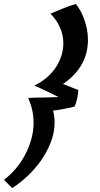

<svg xmlns="http://www.w3.org/2000/svg" viewBox="-68 -788 502 967"><path d="M375 -586.9Q375 -558.1 368.7 -528.8Q362.3 -499.5 347.4 -470.9Q332.5 -442.4 308.3 -415.5Q284.2 -388.7 249 -365.2Q271 -356.4 285.4 -350.8Q299.8 -345.2 309.1 -341.3Q319.8 -336.9 326.2 -335Q326.2 -324.2 324.2 -311Q322.3 -297.9 319.3 -285.9Q316.4 -273.9 313 -264.4Q309.6 -254.9 307.1 -251Q292.5 -247.1 275.4 -243.7Q260.7 -240.7 241.2 -237.1Q221.7 -233.4 199.2 -231Q203.1 -215.8 205.1 -200.4Q207 -185.1 207 -171.9Q207 -121.1 188 -72Q168.9 -22.9 138.4 20.5Q107.9 64 69.6 99.6Q31.2 135.3 -6.8 159.2Q-15.1 150.9 -21 145Q-26.9 139.2 -31.2 134.5Q-35.6 129.9 -39.6 126Q-43.5 122.1 -47.9 117.2Q-17.6 95.2 9.5 63.7Q36.6 32.2 56.9 -5.4Q77.1 -43 89.1 -84.7Q101.1 -126.5 101.1 -168.9Q101.1 -200.7 94.7 -231.2Q88.4 -261.7 75.2 -291Q73.2 -294.9 77.1 -294.9Q94.2 -295.9 106.7 -296.1Q119.1 -296.4 134 -296.6Q148.9 -296.9 170.2 -297.4Q191.4 -297.9 226.6 -299.3Q195.8 -314.9 173.6 -325.7Q151.4 -336.4 135.7 -343.3Q117.7 -351.6 105 -356.9Q139.2 -373.5 166.5 -396.7Q193.8 -419.9 212.4 -447.8Q231 -475.6 241 -506.8Q251 -538.1 251 -569.8Q251 -609.4 235.1 -647.5Q219.2 -685.5 186 -719.2Q221.2 -733.9 251.7 -746.3Q282.2 -758.8 314 -768.1Q325.2 -754.4 336.2 -735.1Q347.2 -715.8 355.7 -692.4Q364.3 -668.9 369.6 -642.1Q375 -615.2 375 -586.9Z"/></svg>

Font: Yesteryear
Style: Regular
Weight: 400
Designer: Astigmatic (AOETI)
Foundry: Astigmatic (AOETI)
Version: Version 1.000